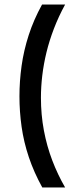

<svg xmlns="http://www.w3.org/2000/svg" viewBox="-20 -708 335 849"><path d="M268 -688Q239 -635 218.5 -581.5Q198 -528 185.5 -476.5Q173 -425 167 -374.5Q161 -324 161 -276Q161 -201 174 -131.5Q187 -62 211 1Q235 64 268 121H167Q130 54 107.5 -13Q85 -80 75.5 -147.5Q66 -215 66 -282Q66 -349 75.5 -417Q85 -485 107 -553Q129 -621 166 -688Z"/></svg>

Font: Bricolage Grotesque 17pt
Style: Regular
Weight: 400
Version: Version 1.001;gftools[0.9.33.dev8+g029e19f]